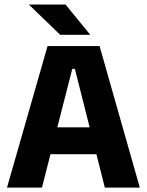

<svg xmlns="http://www.w3.org/2000/svg" viewBox="-20 -847 663 867"><path d="M11.6 0 194.7 -639H429.6L611.3 0H453.4L318.1 -536.1H306.3L169.5 0ZM167.1 -150.6V-271.9H454.8V-150.6ZM276 -826.5 386.4 -691.3V-690H251.6L112 -824.9V-826.5Z"/></svg>

Font: Anek Gujarati Medium
Style: Regular
Weight: 500
Designer: Mrunmayee Ghaisas (Gujarati), Yesha Goshar (Latin)
Foundry: Ek Type
Version: Version 1.003